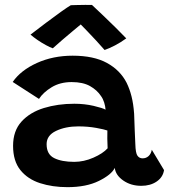

<svg xmlns="http://www.w3.org/2000/svg" viewBox="-20 -764 698 793"><path d="M258.5 9Q196.5 9 145.5 -7.5Q94.5 -24 64.2 -61.5Q34 -99 34 -161.5Q34 -223.5 68.8 -261.8Q103.5 -300 161 -317.8Q218.5 -335.5 287 -335.5Q329 -335.5 366.5 -326.8Q404 -318 416 -311Q415 -325.5 410.2 -340.8Q405.5 -356 397 -367.5Q381 -392 351.8 -408.5Q322.5 -425 276 -425Q228.5 -425 193.5 -403.8Q158.5 -382.5 141 -355.5L32.5 -425.5Q65.5 -473.5 132.2 -503.8Q199 -534 280 -534Q367 -534 421.8 -504Q476.5 -474 503 -422Q515.5 -396.5 523.2 -366Q531 -335.5 534 -294Q535.5 -255.5 536.5 -224.5Q537.5 -193.5 539 -168Q540 -131.5 547.8 -120.8Q555.5 -110 569 -110Q583.5 -110 593.8 -119.5Q604 -129 607 -145.5L657.5 -61.5Q653 -32 627 -14.2Q601 3.5 563.5 3.5Q520.5 3.5 489 -18.5Q457.5 -40.5 454 -70.5Q440.5 -42.5 388.5 -16.8Q336.5 9 258.5 9ZM286.5 -95.5Q326.5 -95.5 365.8 -112.8Q405 -130 424.5 -151.5Q423.5 -172 423.2 -191.2Q423 -210.5 423.5 -225Q411.5 -229.5 377.2 -235.8Q343 -242 303.5 -242Q251 -242 211.8 -223.5Q172.5 -205 172.5 -168.5Q172.5 -126.5 203.8 -111Q235 -95.5 286.5 -95.5ZM360 -743.5Q379.5 -725.5 405.2 -700.8Q431 -676 456.8 -650.8Q482.5 -625.5 501.5 -605.5Q479 -589 455 -576.5Q431 -564 412 -557.5Q397 -575 377.5 -596Q358 -617 340.5 -635.2Q323 -653.5 313.5 -663Q302 -653.5 281.2 -636.2Q260.5 -619 237.8 -599.5Q215 -580 198 -564.5Q186.5 -568.5 169 -578Q151.5 -587.5 134.5 -599.2Q117.5 -611 106 -621Q135.5 -644 169.2 -669.2Q203 -694.5 231.2 -714.8Q259.5 -735 272.5 -742.5Q280 -743 297.2 -743.2Q314.5 -743.5 332.5 -743.8Q350.5 -744 360 -743.5Z"/></svg>

Font: Grandstander SemiBold
Style: Regular
Weight: 600
Designer: Tyler Finck
Foundry: Etcetera Type Co
Version: Version 1.200; ttfautohint (v1.8.3)